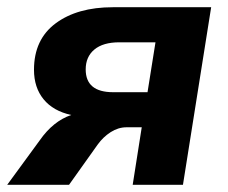

<svg xmlns="http://www.w3.org/2000/svg" viewBox="-37 -511 631 531"><path d="M-17 0 73 -123Q110 -176 160 -193Q110 -204 83.5 -236.5Q57 -269 57 -318Q57 -402 117 -446.5Q177 -491 275 -491H547L469 0H330L355 -159H313Q290 -159 269 -145.5Q248 -132 233 -111L154 0ZM276 -256H371L393 -394H293Q248 -394 224 -374Q200 -354 200 -319Q200 -256 276 -256Z"/></svg>

Font: Nunito Sans ExtraBold
Style: Italic
Weight: 800
Italic angle: -9°
Designer: Vernon Adams
Foundry: Vernon Adams
Version: Version 3.006; ttfautohint (v1.8.3)